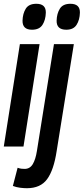

<svg xmlns="http://www.w3.org/2000/svg" viewBox="-25 -774 442 1014"><path d="M167 -754Q218 -754 217 -707Q216 -669 199.5 -643Q183 -617 144 -617Q93 -617 94 -665Q95 -702 111 -728Q127 -754 167 -754ZM-5 0 80 -541H184L99 0ZM347 -754Q398 -754 397 -707Q396 -669 379.5 -643Q363 -617 325 -617Q273 -617 274 -665Q275 -702 291 -728Q307 -754 347 -754ZM365 -541 274 25Q259 124 224 172Q189 220 117 220Q101 220 81 217.5Q61 215 43 208L68 112Q79 116 88 117Q97 118 105 118Q133 118 148 93Q163 68 170 23L260 -541Z"/></svg>

Font: Georama Condensed SemiBold
Style: Italic
Weight: 600
Width: 3
Italic angle: -9°
Designer: Jean-Baptiste Levee
Foundry: Production Type
Version: Version 1.000